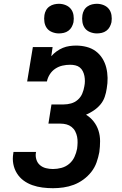

<svg xmlns="http://www.w3.org/2000/svg" viewBox="-20 -983 640 1011"><path d="M259 8Q231 8 203.5 4.5Q176 1 150.5 -8Q125 -17 104 -32.5Q83 -48 69 -70.5Q55 -93 50 -120Q45 -147 50 -175Q50 -177 50.5 -179Q51 -181 51 -183H170Q170 -182 169.5 -181Q169 -180 169 -179Q166 -161 171.5 -143Q177 -125 190.5 -113.5Q204 -102 222 -97.5Q240 -93 259 -93Q281 -93 303.5 -99Q326 -105 344 -120Q362 -135 372 -156.5Q382 -178 386 -200Q388 -215 388.5 -231.5Q389 -248 386 -263Q383 -278 376 -291.5Q369 -305 357 -314.5Q345 -324 330 -328Q315 -332 299 -332H235L251 -433H315Q335 -433 354.5 -438.5Q374 -444 389.5 -457.5Q405 -471 413 -490Q421 -509 424 -528Q427 -542 427 -556Q427 -570 424.5 -583Q422 -596 416 -608Q410 -620 400 -628Q390 -636 376.5 -639Q363 -642 349 -642Q329 -642 309 -637.5Q289 -633 271.5 -621.5Q254 -610 242.5 -592Q231 -574 227 -554H123L153 -735H257L250 -687Q262 -701 278 -712.5Q294 -724 311 -731Q328 -738 346 -740.5Q364 -743 381 -743Q409 -743 436 -736Q463 -729 484 -713.5Q505 -698 519 -675.5Q533 -653 539.5 -627Q546 -601 546.5 -573Q547 -545 542 -517Q539 -495 531.5 -473Q524 -451 509 -433Q494 -415 474 -401.5Q454 -388 433 -379Q456 -365 473 -343.5Q490 -322 498.5 -295.5Q507 -269 507 -240Q507 -211 503 -182Q498 -155 488.5 -128Q479 -101 461 -78Q443 -55 419 -37.5Q395 -20 368.5 -10Q342 0 314 4Q286 8 259 8ZM490 -807Q472 -807 454.5 -814Q437 -821 427 -834.5Q417 -848 414 -866.5Q411 -885 414 -904Q416 -917 422.5 -929Q429 -941 440.5 -949Q452 -957 465 -960Q478 -963 490 -963Q509 -963 526 -956Q543 -949 553.5 -935.5Q564 -922 567 -903.5Q570 -885 567 -866Q564 -853 557.5 -841Q551 -829 540 -821Q529 -813 516 -810Q503 -807 490 -807ZM290 -807Q272 -807 254.5 -814Q237 -821 227 -834.5Q217 -848 214 -866.5Q211 -885 214 -904Q216 -917 222.5 -929Q229 -941 240.5 -949Q252 -957 265 -960Q278 -963 290 -963Q309 -963 326 -956Q343 -949 353.5 -935.5Q364 -922 367 -903.5Q370 -885 367 -866Q364 -853 357.5 -841Q351 -829 340 -821Q329 -813 316 -810Q303 -807 290 -807Z"/></svg>

Font: Iosevka Slab Extended
Style: Bold Italic
Weight: 700
Width: 7
Italic angle: -9°
Monospace: yes
Designer: Belleve Invis
Foundry: Belleve Invis
Version: Version 11.1.0; ttfautohint (v1.8.3)